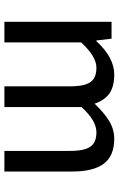

<svg xmlns="http://www.w3.org/2000/svg" viewBox="147 -687 540 874"><g transform="rotate(90 417.0 -250.0)"><path d="M156.2 -487.8 164.1 -418.9H167.5Q242.2 -500 318.8 -500Q374.5 -500 405.5 -478Q436.5 -456.1 452.1 -410.6Q493.7 -454.6 531.5 -477.3Q569.3 -500 611.8 -500Q689.5 -500 725.1 -452.6Q760.7 -405.3 760.7 -310.1V0H667V-297.4Q667 -341.8 658.7 -368.2Q650.4 -394.5 632.1 -406.7Q613.8 -418.9 582.5 -418.9Q555.7 -418.9 527.3 -402.3Q499 -385.7 467.3 -351.1V0H373V-298.3Q373 -342.8 364.7 -368.9Q356.4 -395 337.9 -407Q319.3 -418.9 288.1 -418.9Q236.8 -418.9 172.9 -349.1V0H79.1V-487.8Z"/></g></svg>

Font: Varta SemiBold
Style: Regular
Weight: 600
Designer: Joana Correia, Viktoriya Grabowska, Eben Sorkin
Foundry: Sorkin Type
Version: Version 1.003; ttfautohint (v1.3) -l 8 -r 24 -G 200 -x 12 -H